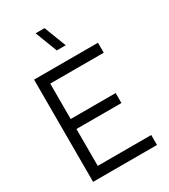

<svg xmlns="http://www.w3.org/2000/svg" viewBox="-229 -1066 1028 1171"><g transform="rotate(-30 285.0 -480.0)"><path d="M520 0H70V-720H520V-649.7H143.3V-400.3H460V-330H143.3V-70.3H520ZM342 -805H279L219.3 -960H282.3Z"/></g></svg>

Font: Manrope Variable Light
Style: Regular
Weight: 200
Designer: Mikhail Sharanda
Foundry: Mikhail Sharanda
Version: Version 4.505